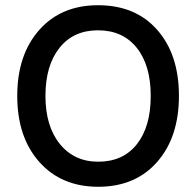

<svg xmlns="http://www.w3.org/2000/svg" viewBox="-20 -707 751 735"><path d="M356 8Q215 8 130.5 -87Q46 -182 46 -340Q46 -497 130 -592Q214 -687 355 -687Q499 -687 582 -592.5Q665 -498 665 -340Q665 -182 581.5 -87Q498 8 356 8ZM356 -88Q451 -88 504 -155Q557 -222 557 -340Q557 -457 503.5 -524Q450 -591 355 -591Q261 -591 207.5 -523.5Q154 -456 154 -340Q154 -224 209 -156Q264 -88 356 -88Z"/></svg>

Font: Hind Madurai Medium
Style: Regular
Weight: 500
Designer: Jyotish Sonowal
Foundry: Indian Type Foundry
Version: Version 1.001;PS 1.0;hotconv 1.0.86;makeotf.lib2.5.63406; tt